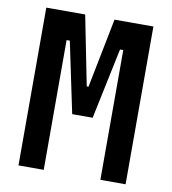

<svg xmlns="http://www.w3.org/2000/svg" viewBox="-79 -762 744 831"><g transform="rotate(10 293.0 -346.5)"><path d="M57.6 0H168.5V-570.3H182.6L248 -258.8H337.9L403.3 -570.3H417.5V0H528.3V-693.4H357.4L296.9 -388.2H289.1L228.5 -693.4H57.6Z"/></g></svg>

Font: Cascadia Mono SemiBold
Style: Regular
Weight: 600
Monospace: yes
Designer: Aaron Bell
Foundry: Saja Typeworks
Version: Version 2404.023